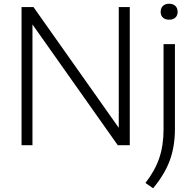

<svg xmlns="http://www.w3.org/2000/svg" viewBox="-20 -778 1044 1029"><path d="M616.5 -740H675.5V0H611L154 -647V0H95.5V-740H159.5L616.5 -93ZM759.5 202.5Q810.5 137 833.5 69.2Q856.5 1.5 856.5 -84V-541.5H917.5V-87.5Q917.5 7 890 81.8Q862.5 156.5 800.5 231ZM841 -714.5Q841 -734.5 853.2 -746.2Q865.5 -758 886.5 -758Q907.5 -758 919.8 -746.2Q932 -734.5 932 -714.5Q932 -695 920 -683.8Q908 -672.5 886.5 -672.5Q865 -672.5 853 -683.8Q841 -695 841 -714.5Z"/></svg>

Font: Encode Sans Semi Expanded Light
Style: Regular
Weight: 300
Width: 6
Designer: Multiple Designers
Foundry: Impallari Type
Version: Version 2.000